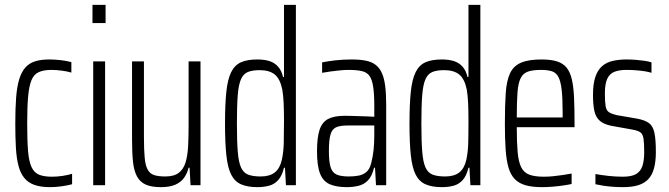

<svg xmlns="http://www.w3.org/2000/svg" viewBox="-20 -763 2755 791"><path d="M186 8Q147 8 121 -1.5Q95 -11 79.5 -30.5Q64 -50 56 -80.5Q48 -111 45.5 -154.5Q43 -198 43 -254Q43 -317 46.5 -362Q50 -407 59.5 -437.5Q69 -468 85 -485.5Q101 -503 125 -510.5Q149 -518 183 -518Q206 -518 231.5 -515Q257 -512 274 -507V-464Q257 -469 234.5 -472Q212 -475 192 -475Q160 -475 140 -466Q120 -457 110 -433.5Q100 -410 96 -367Q92 -324 92 -256Q92 -185 95.5 -141.5Q99 -98 110 -74.5Q121 -51 141.5 -43Q162 -35 194 -35Q216 -35 238.5 -38.5Q261 -42 277 -47V-4Q259 1 234 4.5Q209 8 186 8Z M361 -668V-743H415V-668ZM364 0V-510H413V0Z M643 8Q604 8 580.5 -2.5Q557 -13 544.5 -36Q532 -59 528 -96Q524 -133 524 -187V-510H573V-200Q573 -147 576 -114Q579 -81 588.5 -64Q598 -47 615.5 -41.5Q633 -36 661 -36Q697 -36 716.5 -51Q736 -66 744.5 -94Q753 -122 755 -161Q757 -200 757 -247V-510H806V0H765L761 -72H757Q751 -48 738 -30Q725 -12 702 -2Q679 8 643 8Z M1040 8Q1000 8 973.5 -3.5Q947 -15 932.5 -43.5Q918 -72 912.5 -123.5Q907 -175 907 -255Q907 -334 912.5 -385.5Q918 -437 932.5 -466Q947 -495 973 -506.5Q999 -518 1040 -518Q1070 -518 1091 -511Q1112 -504 1126 -488Q1140 -472 1146 -446H1150V-743H1199V0H1158L1154 -72H1150Q1142 -39 1126.5 -21.5Q1111 -4 1089 2Q1067 8 1040 8ZM1054 -36Q1091 -36 1112 -52.5Q1133 -69 1141 -104Q1148 -136 1149 -172.5Q1150 -209 1150 -267Q1150 -307 1148.5 -339Q1147 -371 1143 -394Q1134 -438 1112 -456Q1090 -474 1050 -474Q1020 -474 1001.5 -466.5Q983 -459 973 -437Q963 -415 959.5 -371.5Q956 -328 956 -255Q956 -182 959.5 -138.5Q963 -95 973 -73Q983 -51 1002.5 -43.5Q1022 -36 1054 -36Z M1409 8Q1366 8 1338.5 -4Q1311 -16 1298.5 -48Q1286 -80 1286 -140Q1286 -196 1296.5 -228Q1307 -260 1332 -273Q1357 -286 1401 -286Q1412 -286 1427 -285.5Q1442 -285 1459 -284.5Q1476 -284 1492 -283.5Q1508 -283 1522 -282V-326Q1522 -375 1517.5 -405Q1513 -435 1502.5 -450Q1492 -465 1471 -470Q1450 -475 1416 -475Q1399 -475 1379.5 -473Q1360 -471 1341 -468.5Q1322 -466 1307 -463V-506Q1331 -511 1362 -514.5Q1393 -518 1429 -518Q1463 -518 1487.5 -513Q1512 -508 1528 -495.5Q1544 -483 1553.5 -461.5Q1563 -440 1567 -408Q1571 -376 1571 -331V0H1529L1525 -72H1521Q1513 -38 1496.5 -20.5Q1480 -3 1457 2.5Q1434 8 1409 8ZM1417 -36Q1439 -36 1457.5 -39.5Q1476 -43 1489.5 -54.5Q1503 -66 1509 -90Q1516 -117 1519 -144.5Q1522 -172 1522 -207V-246H1412Q1381 -246 1364.5 -238.5Q1348 -231 1341.5 -208.5Q1335 -186 1335 -141Q1335 -99 1341.5 -76Q1348 -53 1365.5 -44.5Q1383 -36 1417 -36Z M1800 8Q1760 8 1733.5 -3.5Q1707 -15 1692.5 -43.5Q1678 -72 1672.5 -123.5Q1667 -175 1667 -255Q1667 -334 1672.5 -385.5Q1678 -437 1692.5 -466Q1707 -495 1733 -506.5Q1759 -518 1800 -518Q1830 -518 1851 -511Q1872 -504 1886 -488Q1900 -472 1906 -446H1910V-743H1959V0H1918L1914 -72H1910Q1902 -39 1886.5 -21.5Q1871 -4 1849 2Q1827 8 1800 8ZM1814 -36Q1851 -36 1872 -52.5Q1893 -69 1901 -104Q1908 -136 1909 -172.5Q1910 -209 1910 -267Q1910 -307 1908.5 -339Q1907 -371 1903 -394Q1894 -438 1872 -456Q1850 -474 1810 -474Q1780 -474 1761.5 -466.5Q1743 -459 1733 -437Q1723 -415 1719.5 -371.5Q1716 -328 1716 -255Q1716 -182 1719.5 -138.5Q1723 -95 1733 -73Q1743 -51 1762.5 -43.5Q1782 -36 1814 -36Z M2213 8Q2172 8 2144.5 0Q2117 -8 2100 -26Q2083 -44 2074.5 -74Q2066 -104 2063 -148.5Q2060 -193 2060 -254Q2060 -329 2063.5 -379.5Q2067 -430 2081 -460.5Q2095 -491 2126 -504.5Q2157 -518 2211 -518Q2250 -518 2275 -510Q2300 -502 2314.5 -484Q2329 -466 2336 -435.5Q2343 -405 2345 -360.5Q2347 -316 2347 -256V-239H2109Q2109 -177 2112.5 -137Q2116 -97 2127 -74.5Q2138 -52 2160.5 -43.5Q2183 -35 2221 -35Q2239 -35 2259 -37Q2279 -39 2299 -42Q2319 -45 2335 -48V-5Q2322 -2 2301.5 1Q2281 4 2258 6Q2235 8 2213 8ZM2298 -259V-296Q2298 -357 2294 -392.5Q2290 -428 2280.5 -446Q2271 -464 2253.5 -469.5Q2236 -475 2209 -475Q2175 -475 2155 -468Q2135 -461 2125 -441Q2115 -421 2112 -382.5Q2109 -344 2109 -279H2318Z M2547 8Q2527 8 2505.5 6.5Q2484 5 2465 2Q2446 -1 2433 -4V-46Q2445 -44 2458 -42Q2471 -40 2485 -38.5Q2499 -37 2514.5 -36Q2530 -35 2545 -35Q2583 -35 2601.5 -46.5Q2620 -58 2627 -80.5Q2634 -103 2634 -135Q2634 -174 2631 -192.5Q2628 -211 2618 -218Q2608 -225 2586 -229L2497 -245Q2468 -251 2451.5 -265Q2435 -279 2429 -304.5Q2423 -330 2423 -372Q2423 -417 2432.5 -445.5Q2442 -474 2460 -490Q2478 -506 2504 -512Q2530 -518 2561 -518Q2580 -518 2599 -516.5Q2618 -515 2635.5 -512.5Q2653 -510 2664 -506V-463Q2652 -467 2635.5 -469.5Q2619 -472 2600 -473.5Q2581 -475 2560 -475Q2532 -475 2512 -467.5Q2492 -460 2482 -439Q2472 -418 2472 -378Q2472 -344 2475 -326Q2478 -308 2488.5 -301Q2499 -294 2519 -289L2606 -274Q2637 -268 2653.5 -256Q2670 -244 2676 -216.5Q2682 -189 2682 -137Q2682 -98 2674.5 -70Q2667 -42 2651 -25Q2635 -8 2609.5 0Q2584 8 2547 8Z"/></svg>

Font: Saira ExtraCondensed Light
Style: Regular
Weight: 300
Width: 2
Designer: Hector Gatti with collaboration of the Omnibus-Type team
Foundry: Omnibus-Type
Version: Version 1.101